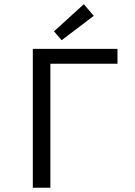

<svg xmlns="http://www.w3.org/2000/svg" viewBox="-20 -887 640 907"><path d="M135 0V-656H535V-586H218V0ZM271 -697 235 -739 376 -867 423 -812Z"/></svg>

Font: SauceCodePro NFM
Style: Regular
Weight: 400
Monospace: yes
Designer: Paul D. Hunt, Teo Tuominen
Foundry: Adobe
Version: Version 2.042;hotconv 1.1.0;makeotfexe 2.6.0;Nerd Fonts 3.3.